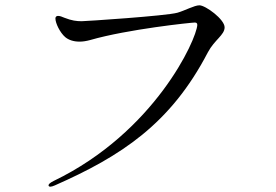

<svg xmlns="http://www.w3.org/2000/svg" viewBox="-20 -695 1040 724"><path d="M170 9C174 9 180 7 187 4C436 -106 623 -227 764 -498C789 -545 827 -563 827 -592C827 -622 755 -675 732 -675C713 -675 677 -655 649 -647C606 -635 302 -615 288 -615C269 -615 251 -617 223 -628C214 -632 206 -635 199 -635C196 -635 189 -634 189 -625C189 -608 206 -572 226 -555C238 -545 256 -538 280 -538C292 -538 305 -540 320 -544C462 -585 702 -610 714 -610C719 -610 724 -609 724 -601C721 -546 564 -197 183 -13C167 -5 163 0 163 4C163 7 166 9 170 9Z"/></svg>

Font: Shippori Mincho OTF
Style: Regular
Weight: 400
Designer: FONTDASU
Foundry: FONTDASU / Google Inc. / but / Adobe
Version: Version 3.300;hotconv 1.0.109;makeotfexe 2.5.65596